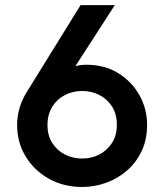

<svg xmlns="http://www.w3.org/2000/svg" viewBox="-20 -717 615 746"><path d="M299.5 9.5Q227 9.5 170 -22.5Q113 -54.5 79.8 -109Q46.5 -163.5 46.5 -230.5Q46.5 -300 85 -361L293 -697H426L273 -460Q294 -465.5 315.5 -465.5Q386 -465.5 439 -433Q492 -400.5 521.8 -347.2Q551.5 -294 551.5 -231.5Q551.5 -174 530 -129.2Q508.5 -84.5 472.5 -53.5Q436.5 -22.5 391.5 -6.5Q346.5 9.5 299.5 9.5ZM299.5 -101Q336 -101 366.5 -117Q397 -133 415.5 -162.2Q434 -191.5 434 -232Q434 -274.5 414.8 -304Q395.5 -333.5 364.8 -348.5Q334 -363.5 299.5 -363.5Q262.5 -363.5 231.8 -347.5Q201 -331.5 182.8 -301.8Q164.5 -272 164.5 -231.5Q164.5 -190.5 183.2 -161.2Q202 -132 232.5 -116.5Q263 -101 299.5 -101Z"/></svg>

Font: Acari Sans Neue
Style: Bold
Weight: 700
Designer: Alfredo Marco Pradil (font), Cristiano Sobral (main changes)
Foundry: Hanken Design Co. (font), Cristiano Sobral (main changes)
Version: Version 2.459;March 19, 2022;FontCreator 14.0.0.2808 64-bit;